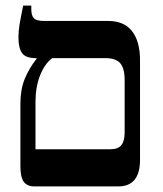

<svg xmlns="http://www.w3.org/2000/svg" viewBox="-20 -667 585 687"><path d="M481 -451V-95Q481 0 403 0H103Q77 0 65 -16.5Q53 -33 53 -72V-296Q53 -346 68 -383.5Q83 -421 111 -457V-459H108Q72 -459 59 -477Q46 -495 46 -533Q46 -555 50 -579.5Q54 -604 63 -647H92V-634Q92 -611 101.5 -601.5Q111 -592 138 -592H367Q424 -592 452.5 -555.5Q481 -519 481 -451ZM426 -380Q426 -423 410 -441Q394 -459 357 -459H167Q140 -439 123.5 -397.5Q107 -356 107 -302V-133H375Q403 -133 414.5 -148Q426 -163 426 -192Z"/></svg>

Font: Noto Serif Hebrew SemiBold
Style: Regular
Weight: 600
Designer: Monotype Design Team
Foundry: Monotype Imaging Inc.
Version: Version 1.000